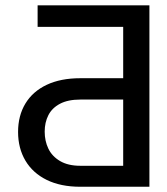

<svg xmlns="http://www.w3.org/2000/svg" viewBox="-20 -713 639 733"><path d="M49 -209.3Q49 -271.4 77 -317.7Q105 -364 158.3 -389.2Q211.7 -414.4 286.6 -414.4H450.3V-610.5H123.6V-692.7H550.4V0H286.6Q211.7 0 158.3 -26.2Q105 -52.5 77 -99.8Q49 -147.1 49 -209.3ZM450.3 -332.9H286.6Q239.6 -332.9 209.3 -317Q178.9 -301.1 164.7 -273.3Q150.6 -245.5 150.6 -210.6Q150.6 -174.7 164.7 -145.4Q178.9 -116 209.4 -98.1Q240 -80.1 286.6 -80.1H450.3Z"/></svg>

Font: Pretendard Variable
Style: Regular
Weight: 400
Designer: Base glyphs from Inter by Rasmus Andersson; Hangul glyphs from Noto Sans CJK(Source Han Sans) by Jang Soo-young and Kang
Foundry: Kil Hyung-jin
Version: Version 1.100;FEAKit 1.0